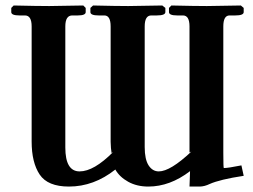

<svg xmlns="http://www.w3.org/2000/svg" viewBox="-20 -667 920 699"><path d="M217.8 -570.8V-129.9Q217.8 -43 269.8 -43Q321.8 -43 392.1 -113.8L386.2 -109.9Q383.3 -126 382.8 -150.9V-570.8Q382.8 -610.8 359.9 -610.8H338.9Q309.1 -610.8 309.1 -623V-638.2L318.8 -647Q404.8 -645 446.8 -645L570.8 -647L582 -638.2V-623Q582 -610.8 550.8 -610.8H530.8Q506.8 -610.8 506.8 -570.8V-131.8Q506.8 -86.9 521 -64.9Q535.2 -43 558.1 -43Q600.1 -43 676.8 -115.2L669.9 -111.8V-570.8Q669.9 -610.8 646 -610.8H625Q595.2 -610.8 595.2 -623V-638.2L604 -647Q690.9 -645 732.9 -645L856.9 -647L867.2 -638.2V-623Q867.2 -610.8 836.9 -610.8H815.9Q793 -610.8 793 -570.8V-110.8Q793 -54.7 794.9 -55.2Q810.1 -55.2 858.9 -64.9L867.2 -26.9Q780.3 -13.7 743.2 2.9Q725.1 11.7 708 12.2H669.9L671.9 -43.9Q598.6 12.2 520 12.2Q478 12.2 446.5 -5.4Q415 -22.9 399.9 -49.8Q321.8 12.2 231 12.2Q153.8 12.2 124.5 -31.5Q95.2 -75.2 95.2 -151.9V-570.8Q95.2 -610.8 70.8 -610.8H50.8Q21 -610.8 21 -623V-638.2L29.8 -647Q116.7 -645 159.2 -645Q159.2 -645 283.2 -647L292 -638.2V-623Q292 -610.8 263.2 -610.8H243.2Q217.8 -610.8 217.8 -570.8Z"/></svg>

Font: Linux Libertine
Style: Semibold
Weight: 600
Designer: Philipp H. Poll
Foundry: Philipp H. Poll
Version: Version 5.1.2 ; ttfautohint (v0.9)